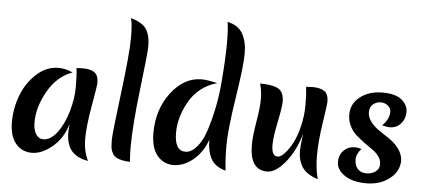

<svg xmlns="http://www.w3.org/2000/svg" viewBox="-60 -1093 2778 1261"><g transform="rotate(5 1329.0 -462.0)"><path d="M186 -189Q186 -142 203.5 -112.5Q221 -83 253 -83Q300 -83 342.5 -138Q385 -193 410.5 -279Q436 -365 436 -442.5Q436 -520 430 -568Q460 -570 472 -570Q523 -570 549 -551Q575 -532 575 -483Q575 -464 551 -328.5Q527 -193 527 -111.5Q527 -30 558 33Q483 20 448 -22.5Q413 -65 413 -145Q413 -159 417 -199Q390 -104 321 -46Q252 12 185.5 12Q119 12 78.5 -37.5Q38 -87 38 -178Q38 -269 70.5 -354.5Q103 -440 168 -499.5Q233 -559 313 -559Q359 -559 407 -537Q306 -501 246 -395.5Q186 -290 186 -189Z M757 -926Q832 -906 859.5 -865.5Q887 -825 887 -751Q887 -707 858 -465Q829 -223 829 -75Q829 -43 833 15Q742 11 720 -25Q708 -45 705 -63.5Q702 -82 702 -121Q702 -160 735.5 -428Q769 -696 769 -796Q769 -896 757 -926Z M1118 -202Q1118 -83 1190 -83Q1228 -83 1264 -124Q1300 -165 1322.5 -234Q1345 -303 1361.5 -381.5Q1378 -460 1386 -548Q1400 -718 1400 -813.5Q1400 -909 1392 -957Q1464 -941 1493 -889Q1522 -837 1522 -758Q1522 -679 1488.5 -464Q1455 -249 1455 -150Q1455 -51 1464 18Q1393 -1 1366.5 -50.5Q1340 -100 1340 -175Q1309 -89 1247 -39Q1185 11 1119 11Q1053 11 1011.5 -39.5Q970 -90 970 -188Q970 -343 1055 -454.5Q1140 -566 1256 -566Q1289 -566 1360 -550Q1298 -534 1249.5 -494.5Q1201 -455 1174 -404Q1118 -303 1118 -202Z M1943 -577Q1973 -579 1985 -579Q2037 -579 2064 -560Q2091 -541 2091 -490Q2091 -474 2072 -349.5Q2053 -225 2053 -136Q2053 -47 2072 21Q1997 -3 1968 -47Q1939 -91 1939 -156Q1939 -181 1950 -269Q1919 -155 1855.5 -77.5Q1792 0 1736 0Q1621 0 1621 -166Q1621 -221 1637.5 -319.5Q1654 -418 1654 -469Q1654 -520 1640 -572Q1723 -572 1760.5 -550.5Q1798 -529 1798 -465Q1798 -431 1777 -330Q1756 -229 1756 -178Q1756 -104 1796 -104Q1816 -104 1842 -131.5Q1868 -159 1892 -204.5Q1916 -250 1932.5 -318.5Q1949 -387 1949 -457.5Q1949 -528 1943 -577Z M2607 -150Q2607 -78 2545 -29Q2483 20 2391 20Q2299 20 2246.5 -17Q2194 -54 2194 -102Q2194 -150 2223.5 -179.5Q2253 -209 2297 -209Q2320 -209 2340 -201Q2308 -167 2308 -129Q2308 -91 2329 -68Q2350 -45 2386 -45Q2422 -45 2446.5 -63.5Q2471 -82 2471 -111.5Q2471 -141 2454 -164Q2437 -187 2411.5 -204.5Q2386 -222 2356 -244Q2326 -266 2300.5 -288.5Q2275 -311 2258 -345.5Q2241 -380 2241 -421Q2241 -492 2299.5 -537.5Q2358 -583 2445.5 -583Q2533 -583 2573.5 -549Q2614 -515 2614 -469.5Q2614 -424 2585.5 -392Q2557 -360 2512 -360Q2490 -360 2462 -369Q2484 -388 2496 -412.5Q2508 -437 2508 -461Q2508 -485 2488 -501.5Q2468 -518 2440 -518Q2412 -518 2390 -499.5Q2368 -481 2368 -447Q2368 -413 2391.5 -383Q2415 -353 2449 -330.5Q2483 -308 2517.5 -284.5Q2552 -261 2578 -226.5Q2604 -192 2607 -150Z"/></g></svg>

Font: MeriendaOneRegular
Style: Regular
Weight: 400
Designer: Eduardo Rodriguez Tunni
Foundry: Eduardo Rodriguez Tunni
Version: Version 1.001